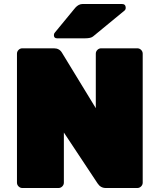

<svg xmlns="http://www.w3.org/2000/svg" viewBox="-20 -942 800 962"><path d="M487 -700H668Q679 -700 687 -692Q695 -684 695 -673V-27Q695 -16 687 -8Q679 0 668 0H510Q484 0 469 -23L300 -278V-27Q300 -16 292 -8Q284 0 273 0H92Q81 0 73 -8Q65 -16 65 -27V-673Q65 -684 73 -692Q81 -700 92 -700H250Q278 -700 291 -677L460 -400V-673Q460 -684 468 -692Q476 -700 487 -700ZM394 -922H591Q610 -922 610 -902Q610 -895 605 -890L447 -760Q436 -750 406 -750H266Q250 -750 250 -766Q250 -774 255 -779L357 -903Q374 -922 394 -922Z"/></svg>

Font: Rubik One
Style: Regular
Weight: 400
Designer: Hubert and Fischer with Elvire Volk Leonovitch
Foundry: Hubert and Fischer with Elvire Volk Leonovitch
Version: Version 1.001